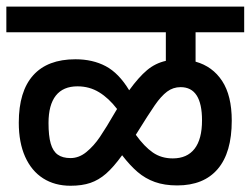

<svg xmlns="http://www.w3.org/2000/svg" viewBox="-28 -644 778 596"><path d="M579.1 -543.9V-452.6Q631.8 -438 661.6 -392.6Q691.4 -347.2 691.4 -269.5Q691.4 -170.4 647.9 -119.4Q604.5 -68.4 522 -68.4Q482.4 -68.4 452.6 -79.1Q422.9 -89.8 399.2 -110.1Q375.5 -130.4 351.1 -162.1Q324.2 -125 301.3 -105Q278.3 -85 252.4 -76.2Q226.6 -67.4 190.9 -67.4Q142.1 -67.4 106 -90.3Q69.8 -113.3 50 -157.5Q30.3 -201.7 30.3 -263.2Q30.3 -360.4 75 -410.2Q119.6 -460 206.1 -460Q259.8 -460 300.3 -438.5Q340.8 -417 373 -363.8Q402.8 -404.8 428.5 -426.3Q454.1 -447.8 486.8 -455.1V-543.9H-8.3V-623.5H730V-543.9ZM330.1 -296.9 335.4 -305.7Q309.6 -339.4 279.5 -357.7Q249.5 -376 212.4 -376Q168 -376 145.3 -347.2Q122.6 -318.4 122.6 -262.2Q122.6 -222.2 129.4 -198.5Q136.2 -174.8 151.1 -164.1Q166 -153.3 190.9 -153.3Q217.3 -153.3 240.2 -172.1Q263.2 -190.9 282.2 -219Q301.3 -247.1 330.1 -296.9ZM599.1 -270.5Q599.1 -373.5 532.7 -373.5Q509.3 -373.5 490.7 -359.6Q472.2 -345.7 452.9 -317.9Q433.6 -290 393.6 -225.6Q419.9 -189 446.3 -170.7Q472.7 -152.3 508.3 -152.3Q552.7 -152.3 575.9 -182.1Q599.1 -211.9 599.1 -270.5Z"/></svg>

Font: Varta SemiBold
Style: Regular
Weight: 600
Designer: Joana Correia, Viktoriya Grabowska, Eben Sorkin
Foundry: Sorkin Type
Version: Version 1.003; ttfautohint (v1.3) -l 8 -r 24 -G 200 -x 12 -H